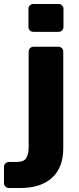

<svg xmlns="http://www.w3.org/2000/svg" viewBox="-74 -755 397 965"><path d="M94 -595Q83 -595 76 -602Q69 -609 69 -620V-710Q69 -721 76 -728Q83 -735 94 -735H220Q231 -735 238 -728Q245 -721 245 -710V-620Q245 -609 238 -602Q231 -595 220 -595ZM-28 190Q-39 190 -46.5 183Q-54 176 -54 165V84Q-54 73 -46.5 66Q-39 59 -28 59H9Q47 59 58.5 38.5Q70 18 70 -14V-495Q70 -506 77 -513Q84 -520 95 -520H219Q230 -520 237 -513Q244 -506 244 -495V-10Q244 87 187.5 138.5Q131 190 28 190Z"/></svg>

Font: Fz Rubik
Style: Bold
Weight: 700
Designer: Hubert and Fischer
Foundry: Hubert and Fischer
Version: Vit hóa bi FontZin.com